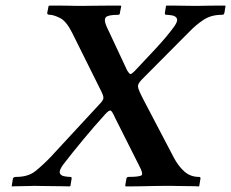

<svg xmlns="http://www.w3.org/2000/svg" viewBox="-20 -666 827 687"><path d="M149 -620 154 -645 159 -646Q172 -646 192.5 -646Q213 -646 231.5 -645.5Q250 -645 255 -645Q257 -645 276.5 -645Q296 -645 323 -645.5Q350 -646 374.5 -646Q399 -646 410 -646Q410 -646 411.5 -645.5Q413 -645 414 -645L409 -620Q409 -613 403 -613Q366 -613 358.5 -604Q351 -595 361 -572L435 -414Q443 -401 447 -401Q451 -401 462 -412Q497 -449 537.5 -492.5Q578 -536 604 -572Q617 -591 613 -599.5Q609 -608 597.5 -610.5Q586 -613 575 -613Q569 -613 570 -620L574 -645L576 -646Q584 -646 601 -646Q618 -646 637.5 -645.5Q657 -645 672 -645Q687 -645 691 -645Q694 -645 713.5 -645.5Q733 -646 755 -646Q777 -646 786 -646L787 -645L783 -620Q782 -618 781 -615.5Q780 -613 773 -613Q736 -613 709 -595.5Q682 -578 657 -552L489 -383Q479 -373 475.5 -365.5Q472 -358 476 -346.5Q480 -335 492 -312L602 -102Q617 -73 639 -53Q661 -33 692 -33Q699 -33 697 -25L693 -1L692 1Q679 0 657 0Q635 0 615.5 -0.5Q596 -1 590 -1Q588 -1 571.5 -1Q555 -1 531.5 -0.5Q508 0 484.5 0.5Q461 1 445.5 1Q430 1 430 1L428 -1L432 -26Q434 -33 439 -33Q483 -33 487.5 -40Q492 -47 478 -73L391 -246Q381 -269 375.5 -270.5Q370 -272 357 -258Q318 -215 279 -168Q240 -121 206 -77Q191 -56 194 -47Q197 -38 209 -35.5Q221 -33 232 -33Q238 -33 236 -25L232 -1L229 1Q229 1 212 0.5Q195 0 171.5 0Q148 0 128 -0.5Q108 -1 103 -1Q102 -1 89.5 -0.5Q77 0 61 0Q45 0 33.5 0.5Q22 1 22 1V-1L26 -26Q27 -33 38 -33Q81 -33 107 -54Q133 -75 161 -104L334 -291Q349 -306 350 -314.5Q351 -323 340 -344L238 -549Q217 -591 194 -602Q171 -613 159 -613Q148 -613 149 -620Z"/></svg>

Font: Libertinus Serif SemiBold
Style: Italic
Weight: 600
Italic angle: -11.5°
Designer: Philipp H. Poll, Khaled Hosny
Foundry: Caleb Maclennan
Version: Version 7.051;RELEASE